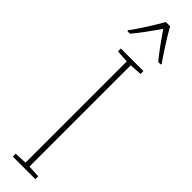

<svg xmlns="http://www.w3.org/2000/svg" viewBox="-329 -923 897 897"><g transform="rotate(45 119.0 -475.0)"><path d="M134 -950H106C82 -907 35 -833 9 -799V-793H26C56 -827 94 -882 120 -919C147 -880 183 -828 213 -793H230V-799C211 -825 159 -905 134 -950ZM194 0V-19L133 -22V-691L194 -695V-714H45V-695L107 -691V-22L45 -19V0Z"/></g></svg>

Font: Noto Sans Lao Condensed Thin
Style: Regular
Weight: 100
Width: 3
Designer: Monotype Design Team
Foundry: Monotype Imaging Inc.
Version: Version 2.003